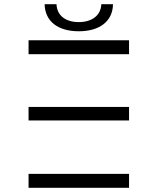

<svg xmlns="http://www.w3.org/2000/svg" viewBox="-20 -901 699 921"><path d="M117 0H599V-67H117ZM599 -323V-388H117V-323ZM599 -641V-708H117V-641ZM358 -751C458 -751 521 -799 522 -881H466C464 -827 421 -795 358 -795C294 -795 253 -827 251 -881H194C196 -799 257 -751 358 -751Z"/></svg>

Font: Montserrat-Alt1
Style: Regular
Weight: 400
Designer: Differentunic
Foundry: Differentunic
Version: Version 7.222